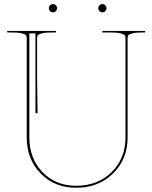

<svg xmlns="http://www.w3.org/2000/svg" viewBox="-20 -910 740 933"><path d="M223.1 -856Q217.3 -861.8 217.3 -870.1Q217.3 -878.4 223.1 -884.3Q229 -890.1 237.3 -890.1Q245.6 -890.1 251.5 -884.3Q257.3 -878.4 257.3 -870.1Q257.3 -861.8 251.5 -856Q245.6 -850.1 237.3 -850.1Q229 -850.1 223.1 -856ZM463.4 -856Q457.5 -861.8 457.5 -870.1Q457.5 -878.4 463.4 -884.3Q469.2 -890.1 477.5 -890.1Q485.8 -890.1 491.7 -884.3Q497.6 -878.4 497.6 -870.1Q497.6 -861.8 491.7 -856Q485.8 -850.1 477.5 -850.1Q469.2 -850.1 463.4 -856ZM15.1 -759.8H252.4V-752.4H234.9Q202.6 -752.4 185.3 -748.3Q168 -744.1 164.1 -739Q160.2 -733.9 160.2 -725.1V-533.7L162.6 -359.9H152.3V-747.6H122.6V-242.7Q122.6 -140.1 186.3 -73.7Q250 -7.3 350.1 -7.3Q454.6 -7.3 522.2 -73.5Q589.8 -139.6 589.8 -242.7V-725.1Q589.8 -733.9 585.9 -739Q582 -744.1 564.7 -748.3Q547.4 -752.4 515.1 -752.4H477.5V-759.8H685.1V-752.4H674.8Q642.6 -752.4 625.2 -748.3Q607.9 -744.1 604 -739Q600.1 -733.9 600.1 -725.1V-242.7Q600.1 -135.7 529.1 -66.7Q458 2.4 350.1 2.4Q245.1 2.4 177.5 -67.1Q109.9 -136.7 109.9 -242.7V-724.1Q109.9 -733.4 106 -738.8Q102.1 -744.1 84.7 -748.3Q67.4 -752.4 35.2 -752.4H15.1Z"/></svg>

Font: ZnikomitNo25
Style: Regular
Weight: 100
Designer: gluk
Foundry: gluk
Version: Version 0.56